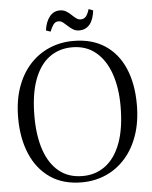

<svg xmlns="http://www.w3.org/2000/svg" viewBox="-61 -971 820 1033"><g transform="rotate(-5 349.0 -455.0)"><path d="M341.5 11Q239.5 11.5 169.5 -36.2Q99.5 -84 63.5 -168.8Q27.5 -253.5 27.5 -363.5Q27.5 -456.5 52.8 -528.2Q78 -600 123.2 -649.8Q168.5 -699.5 228.8 -725.2Q289 -751 358.5 -751Q459.5 -751 529 -705.2Q598.5 -659.5 634.2 -576.5Q670 -493.5 670 -381Q670 -288.5 645 -216Q620 -143.5 575.2 -93Q530.5 -42.5 470.8 -16Q411 10.5 341.5 11ZM346.5 -22.5Q417.5 -22.5 470.5 -62.5Q523.5 -102.5 552.8 -182Q582 -261.5 582 -381Q582 -478.5 555.8 -554.5Q529.5 -630.5 477.5 -674Q425.5 -717.5 349.5 -717.5Q279 -717.5 226.2 -678.8Q173.5 -640 144.5 -561.5Q115.5 -483 115.5 -363.5Q115.5 -259.5 141.5 -183Q167.5 -106.5 219 -64.5Q270.5 -22.5 346.5 -22.5ZM397 -804.5Q377.5 -804.5 363 -813.5Q348.5 -822.5 336.8 -833.8Q325 -845 313.5 -854Q302 -863 288.5 -863Q271 -863 260.5 -847.8Q250 -832.5 242 -811.5L217.5 -820Q224 -867 245.8 -894Q267.5 -921 301 -921Q320.5 -921 335 -912.2Q349.5 -903.5 361.2 -892Q373 -880.5 384.5 -871.8Q396 -863 409.5 -863Q427 -863 437.8 -875.8Q448.5 -888.5 456 -914.5L480 -905.5Q474 -854 452.2 -829.2Q430.5 -804.5 397 -804.5Z"/></g></svg>

Font: Merriweather 96pt Light
Style: Regular
Weight: 300
Version: Version 2.100